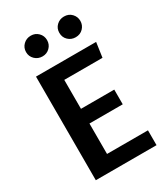

<svg xmlns="http://www.w3.org/2000/svg" viewBox="-220 -1010 969 1109"><g transform="rotate(-30 265.0 -455.5)"><path d="M486 0H81V-691H482L468 -593H213V-400H435V-302H213V-99H486ZM173 -773Q143 -773 122.5 -793Q102 -813 102 -842Q102 -871 122.5 -891Q143 -911 173 -911Q202 -911 222 -891Q242 -871 242 -842Q242 -813 222 -793Q202 -773 173 -773ZM394 -773Q365 -773 344.5 -792.5Q324 -812 324 -842Q324 -872 344.5 -891.5Q365 -911 394 -911Q425 -911 444.5 -890.5Q464 -870 464 -842Q464 -814 444.5 -793.5Q425 -773 394 -773Z"/></g></svg>

Font: Trujillo Medium
Style: Regular
Weight: 500
Designer: Fira Sans original fonts by bBox Type GmbH, Carrois Corporate GbR, & Edenspiekermann AG / Changes by Cristiano Sobral
Foundry: Fira Sans original fonts by bBox Type GmbH, Carrois Corporate GbR, & Edenspiekermann AG / Changes by Cristiano Sobral
Version: Version 4.301;October 17, 2021;FontCreator 14.0.0.2814 64-bi